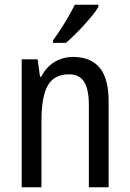

<svg xmlns="http://www.w3.org/2000/svg" viewBox="-20 -786 545 806"><path d="M286 -547Q361 -547 398.5 -501.5Q436 -456 436 -360V0H353V-347Q353 -410 333.5 -442Q314 -474 270 -474Q207 -474 180.5 -427Q154 -380 154 -279V0H71V-537H138L148 -464H153Q167 -491 187 -509.5Q207 -528 233 -537.5Q259 -547 286 -547ZM393 -757Q384 -741 367.5 -721Q351 -701 331.5 -679.5Q312 -658 292.5 -639Q273 -620 257 -606H203V-617Q221 -642 237.5 -667.5Q254 -693 268.5 -718.5Q283 -744 294 -766H393Z"/></svg>

Font: Noto Sans Arabic Condensed
Style: Regular
Weight: 400
Width: 3
Designer: Monotype Design Team, Nadine Chahine, Nizar Qandah and Khaled Hosny
Foundry: Monotype Imaging Inc.
Version: Version 2.012